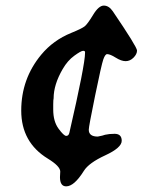

<svg xmlns="http://www.w3.org/2000/svg" viewBox="-20 -596 525 680"><path d="M168.5 -208Q168.5 -166 187.3 -140.4Q206.1 -114.7 214.6 -114.7Q223.1 -114.7 225.6 -125.5Q281.2 -366.7 281.2 -408.7V-411.6Q281.2 -416 274.2 -416Q267.1 -416 243.2 -398.7Q219.2 -381.3 202.1 -351.6Q169.9 -296.4 169.9 -247.6L169.4 -244.1L168.9 -240.2L168.5 -226.1ZM149.4 -34.2Q55.2 -91.8 55.2 -204.3Q55.2 -316.9 126 -402.3Q168.5 -453.6 232.4 -479.5Q269.5 -494.6 279.8 -502.7Q290 -510.7 309.8 -543.5Q329.6 -576.2 347.7 -576.2Q365.7 -576.2 379.4 -556.2Q465.3 -429.7 465.3 -417Q465.3 -404.3 452.9 -391.8Q440.4 -379.4 425 -379.4Q409.7 -379.4 389.9 -391.8Q370.1 -404.3 359.4 -404.3Q352.5 -404.3 345.9 -385.7Q339.4 -367.2 316.9 -257.6Q294.4 -147.9 294.4 -136.7Q294.4 -112.3 326.2 -112.3L342.3 -115.7L352.1 -118.7Q366.7 -122.1 385.7 -122.1Q411.1 -122.1 411.1 -97.4Q411.1 -72.8 352.8 -45.9Q294.4 -19 276.9 9.3Q242.7 64 214.4 64Q192.4 64 192.4 31.2L193.4 11.7Q193.4 -7.3 149.4 -34.2Z"/></svg>

Font: Averia Libre
Style: Bold Italic
Weight: 700
Italic angle: -6.90001°
Version: Version 1.002